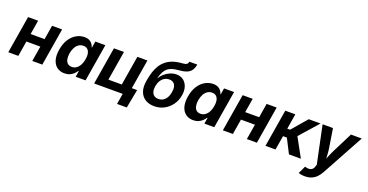

<svg xmlns="http://www.w3.org/2000/svg" viewBox="-36 -1577 5048 2633"><g transform="rotate(20 2488.5 -260.0)"><path d="M464.3 -339.3 445.1 -222.9H159.8L179 -339.3ZM254.2 -545.9 163.9 0H17.5L107.8 -545.9ZM604.4 -545.9 514 0H367.6L457.9 -545.9Z M837.4 9.1Q774.8 9.1 729.8 -23.5Q684.7 -56 665.6 -118.8Q646.6 -181.6 661.5 -272.2Q677.2 -365.7 717.8 -428Q758.3 -490.2 814.1 -521.5Q869.8 -552.7 930.3 -552.7Q976.4 -552.7 1004.6 -537.2Q1032.8 -521.8 1048 -498.9Q1063.2 -476 1069.5 -454H1074.4L1089.4 -545.9H1235.5L1145.2 0H1000.9L1015.1 -87.4H1008.3Q994.3 -64.9 971.2 -42.8Q948 -20.6 915.1 -5.7Q882.1 9.1 837.4 9.1ZM902.5 -108.3Q940.1 -108.3 969.6 -129Q999.1 -149.7 1019 -186.6Q1038.8 -223.5 1046.8 -272.7Q1055.2 -322.4 1047.5 -358.9Q1039.9 -395.4 1017 -415.4Q994.1 -435.4 956.4 -435.4Q917.9 -435.4 888.2 -414.5Q858.5 -393.6 839.1 -357Q819.7 -320.4 811.8 -272.7Q804.1 -224.8 811.3 -187.5Q818.6 -150.3 841.5 -129.3Q864.4 -108.3 902.5 -108.3Z M1270.4 0 1360.7 -545.9H1507.1L1436.1 -116.4H1631.4L1702.5 -545.9H1849.2L1758.8 0ZM1661.5 156.2 1687.4 0H1645.2L1664.5 -116.4H1855.4L1803.7 156.2Z M2149.6 11.7Q2072.5 11.7 2017.8 -22Q1963.2 -55.7 1939.7 -120.1Q1916.2 -184.5 1931.4 -276.3L1934.1 -292.7Q1944.8 -356.3 1962.5 -412Q1980.2 -467.6 2008.2 -513Q2036.3 -558.4 2077.1 -592.4Q2117.9 -626.5 2174.3 -647.1Q2230.8 -667.7 2305.7 -672.9Q2341.5 -675.4 2359.8 -681.5Q2378.1 -687.7 2385.5 -698.8Q2392.8 -710 2396 -727.5H2511.1Q2501.3 -671.5 2476.5 -638Q2451.7 -604.5 2407.9 -588.5Q2364.1 -572.4 2297.2 -567.2Q2247.1 -563.6 2209.1 -552.8Q2171.1 -542.1 2143 -519.9Q2114.9 -497.8 2094.6 -460.5Q2074.3 -423.2 2059.8 -366.2H2063.3Q2083 -401.4 2118.2 -432.6Q2153.4 -463.9 2198.6 -483.5Q2243.8 -503.1 2292.4 -503.1Q2350.7 -503.1 2392.3 -472.1Q2433.9 -441.1 2452.3 -386.2Q2470.7 -331.3 2458.8 -259.2Q2445.8 -181 2402.1 -119.8Q2358.3 -58.5 2293 -23.4Q2227.6 11.7 2149.6 11.7ZM2169.1 -101.8Q2206.9 -101.8 2236.6 -119.6Q2266.4 -137.4 2286.5 -171.3Q2306.6 -205.3 2314.5 -253.5Q2322.7 -301.6 2314.2 -335.3Q2305.7 -368.9 2282.2 -386.6Q2258.8 -404.3 2221.2 -404.3Q2183.2 -404.3 2152.1 -385.9Q2121 -367.4 2100 -333Q2078.9 -298.7 2070.9 -251.5Q2063.5 -205.9 2072.5 -172.2Q2081.5 -138.6 2106 -120.2Q2130.4 -101.8 2169.1 -101.8Z M2715.8 9.1Q2653.2 9.1 2608.2 -23.5Q2563.1 -56 2544 -118.8Q2525 -181.6 2539.9 -272.2Q2555.6 -365.7 2596.2 -428Q2636.8 -490.2 2692.5 -521.5Q2748.2 -552.7 2808.7 -552.7Q2854.9 -552.7 2883.1 -537.2Q2911.2 -521.8 2926.4 -498.9Q2941.6 -476 2947.9 -454H2952.9L2967.8 -545.9H3113.9L3023.6 0H2879.4L2893.6 -87.4H2886.7Q2872.7 -64.9 2849.6 -42.8Q2826.5 -20.6 2793.5 -5.7Q2760.5 9.1 2715.8 9.1ZM2780.9 -108.3Q2818.6 -108.3 2848.1 -129Q2877.6 -149.7 2897.4 -186.6Q2917.3 -223.5 2925.2 -272.7Q2933.6 -322.4 2926 -358.9Q2918.3 -395.4 2895.4 -415.4Q2872.5 -435.4 2834.8 -435.4Q2796.3 -435.4 2766.6 -414.5Q2736.9 -393.6 2717.5 -357Q2698.2 -320.4 2690.2 -272.7Q2682.5 -224.8 2689.8 -187.5Q2697 -150.3 2719.9 -129.3Q2742.8 -108.3 2780.9 -108.3Z M3595.7 -339.3 3576.5 -222.9H3291.1L3310.3 -339.3ZM3385.6 -545.9 3295.2 0H3148.8L3239.1 -545.9ZM3735.7 -545.9 3645.4 0H3499L3589.3 -545.9Z M3770.9 0 3861.2 -545.9H4007.6L3971.2 -323.3H4012.5L4203.4 -545.9H4375.9L4136.6 -275.1L4287.4 0H4113.4L4007.9 -206.9H3951.7L3917.3 0Z M4327 193.3 4378.7 82.8 4395.7 87.4Q4424.7 94.8 4448.2 91.4Q4471.7 87.9 4488 72.9Q4504.3 57.9 4511.5 30.9L4520.4 1.6L4405.9 -545.9H4557.3L4602.4 -262.5Q4610.3 -209.1 4611.9 -155.3Q4613.5 -101.6 4617.2 -43.1H4583.1Q4606.2 -101.6 4628.1 -155.6Q4650 -209.6 4676.6 -262.5L4819.3 -545.9H4977.2L4644.2 64.4Q4620.5 108.2 4589.1 140.5Q4557.8 172.8 4516.2 190.4Q4474.7 208 4419.6 208Q4391.5 208 4366.6 203.8Q4341.7 199.6 4327 193.3Z"/></g></svg>

Font: Inter Variable
Style: Italic
Weight: 400
Italic angle: -9.39999°
Designer: Rasmus Andersson
Foundry: rsms
Version: Version 4.001;git-9221beed3